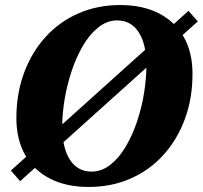

<svg xmlns="http://www.w3.org/2000/svg" viewBox="-20 -726 805 762"><path d="M332 16Q243 16 178.5 -17Q114 -50 79.5 -111.5Q45 -173 45 -257Q45 -355 75.5 -437Q106 -519 161 -579.5Q216 -640 291.5 -673Q367 -706 457 -706Q546 -706 610.5 -673Q675 -640 709.5 -579Q744 -518 744 -433Q744 -335 713.5 -253Q683 -171 628 -110.5Q573 -50 497.5 -17Q422 16 332 16ZM343 -45Q384 -45 418.5 -72.5Q453 -100 479.5 -145Q506 -190 524.5 -245.5Q543 -301 552 -358.5Q561 -416 561 -466Q561 -551 530.5 -598Q500 -645 445 -645Q405 -645 370.5 -617.5Q336 -590 309.5 -545Q283 -500 264.5 -444.5Q246 -389 236.5 -332Q227 -275 227 -224Q227 -139 257.5 -92Q288 -45 343 -45ZM23 -49 728 -683 765 -641 60 -7Z"/></svg>

Font: Platypi Light
Style: Bold Italic
Weight: 700
Italic angle: -13°
Version: Version 1.200